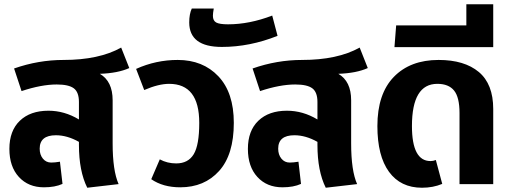

<svg xmlns="http://www.w3.org/2000/svg" viewBox="-20 -863 2404 900"><path d="M508 -393V-191Q508 -63 536 0L389 17Q350 -61 350 -184V-198Q295 -229 242 -229Q166 -229 166 -166Q166 -138 181 -119.5Q196 -101 220 -101Q237 -101 261 -105L273 -1Q238 15 186 15Q113 15 68.5 -33.5Q24 -82 24 -165Q24 -250 73 -297Q122 -344 207 -344Q282 -344 350 -303V-385Q350 -431 326 -449Q302 -467 246 -467Q174 -467 81 -436L46 -542Q160 -582 278 -582Q444 -582 548 -640L586 -544Q533 -520 448 -517Q508 -482 508 -393Z M729 -116Q764 -97 806 -97Q862 -97 888 -140Q914 -183 914 -287Q914 -470 773 -470Q723 -470 656 -441L618 -540Q711 -582 813 -582Q931 -582 1003.5 -505.5Q1076 -429 1076 -287Q1076 -138 1007 -61.5Q938 15 825 15Q744 15 689 -23Z M1020 -643Q867 -643 867 -758Q867 -797 879 -823H982Q978 -801 978 -789Q978 -766 993.5 -757.5Q1009 -749 1049 -749Q1149 -749 1256 -790L1281 -695Q1151 -643 1020 -643Z M1626 -393V-191Q1626 -63 1654 0L1507 17Q1468 -61 1468 -184V-198Q1413 -229 1360 -229Q1284 -229 1284 -166Q1284 -138 1299 -119.5Q1314 -101 1338 -101Q1355 -101 1379 -105L1391 -1Q1356 15 1304 15Q1231 15 1186.5 -33.5Q1142 -82 1142 -165Q1142 -250 1191 -297Q1240 -344 1325 -344Q1400 -344 1468 -303V-385Q1468 -431 1444 -449Q1420 -467 1364 -467Q1292 -467 1199 -436L1164 -542Q1278 -582 1396 -582Q1562 -582 1666 -640L1704 -544Q1651 -520 1566 -517Q1626 -482 1626 -393Z M1958 17Q1858 17 1803.5 -57.5Q1749 -132 1749 -272Q1749 -423 1826 -502.5Q1903 -582 2036 -582Q2157 -582 2224.5 -525.5Q2292 -469 2292 -352V0H2134V-333Q2134 -407 2108.5 -438.5Q2083 -470 2030 -470Q1911 -470 1911 -272Q1911 -108 1998 -108Q2011 -108 2023 -113L2053 -1Q2010 17 1958 17Z M1829 -642 1837 -744H2166V-843H2292V-642Z"/></svg>

Font: FiraGO
Style: Bold
Weight: 700
Designer: bBox Type
Foundry: bBox Type GmbH
Version: Version 1.001;PS 001.001;hotconv 1.0.88;makeotf.lib2.5.64775